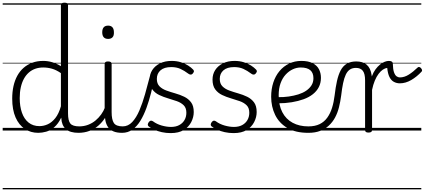

<svg xmlns="http://www.w3.org/2000/svg" viewBox="-20 -973 3166 1431"><path d="M265 17Q209 17 165 -12Q121 -41 96 -98Q71 -155 71 -238Q71 -288 80.5 -331Q90 -374 109 -408.5Q128 -443 156 -467.5Q184 -492 220.5 -505.5Q257 -519 302 -519Q336 -519 368.5 -509.5Q401 -500 434 -480V-934Q434 -944 440.5 -948.5Q447 -953 461 -953Q475 -953 481 -948.5Q487 -944 487 -934V-129Q487 -73 504.5 -52Q522 -31 572 -31Q581 -31 585.5 -23.5Q590 -16 589.5 -7Q589 2 583 9.5Q577 17 566 17Q534 17 510 10Q486 3 470.5 -11Q455 -25 446.5 -45.5Q438 -66 437 -92L436 -96Q414 -50 384.5 -25Q355 0 324 8.5Q293 17 265 17ZM274 -33Q306 -33 336.5 -47Q367 -61 392.5 -93Q418 -125 434 -181V-428Q399 -452 367 -461Q335 -470 302 -470Q270 -470 243 -460.5Q216 -451 194.5 -432Q173 -413 158 -385.5Q143 -358 135 -322Q127 -286 127 -242Q127 -180 143.5 -133Q160 -86 193 -59.5Q226 -33 274 -33ZM0 428H628V438H0ZM0 -20H628V0H0ZM0 -505H628V-500H0ZM0 -948H628V-938H0Z M563 17Q552 17 546.5 9.5Q541 2 541.5 -7Q542 -16 549 -23.5Q556 -31 569 -31Q606 -31 637 -43Q668 -55 692 -75Q716 -95 734 -120Q752 -145 762 -172Q766 -183 775 -182.5Q784 -182 790 -174.5Q796 -167 793 -157Q782 -124 762 -93Q742 -62 713.5 -37Q685 -12 647 2.5Q609 17 563 17ZM628 428V438ZM628 -20V0ZM628 -505V-500ZM628 -948V-938Z M890 17Q852 17 826.5 6.5Q801 -4 786.5 -24Q772 -44 766 -72.5Q760 -101 760 -137V-496Q760 -506 766 -510.5Q772 -515 785 -515Q799 -515 805.5 -510.5Q812 -506 812 -496V-137Q812 -82 828.5 -56.5Q845 -31 896 -31Q905 -31 909.5 -23.5Q914 -16 913.5 -7Q913 2 907.5 9.5Q902 17 890 17ZM786 -683Q764 -683 753 -695.5Q742 -708 742 -732Q742 -757 753 -769.5Q764 -782 786 -782Q807 -782 818 -769.5Q829 -757 829 -732Q830 -707 818.5 -695Q807 -683 786 -683ZM628 428H953V438H628ZM628 -20H953V0H628ZM628 -505H953V-500H628ZM628 -948H953V-938H628Z M890 17Q879 17 874 9.5Q869 2 870 -7Q871 -16 877 -23.5Q883 -31 894 -31Q935 -31 965.5 -63.5Q996 -96 1019 -150Q1042 -204 1061 -271Q1080 -338 1098 -408Q1101 -419 1111 -421Q1121 -423 1129 -417.5Q1137 -412 1134 -400Q1121 -341 1106 -281.5Q1091 -222 1071.5 -168.5Q1052 -115 1026.5 -73Q1001 -31 967 -7Q933 17 890 17ZM953 428H1003V438H953ZM953 -20H1003V0H953ZM953 -505H1003V-500H953ZM953 -948H1003V-938H953Z M1252 19Q1218 19 1186 12Q1154 5 1129 -7Q1104 -19 1088 -31Q1081 -37 1081.5 -45Q1082 -53 1089 -63Q1096 -72 1103.5 -73.5Q1111 -75 1120 -69Q1148 -48 1185 -37.5Q1222 -27 1255 -27Q1290 -27 1315.5 -40.5Q1341 -54 1355 -78Q1369 -102 1369 -133Q1369 -169 1349 -188.5Q1329 -208 1298 -219Q1267 -230 1232.5 -240Q1198 -250 1166.5 -265Q1135 -280 1115 -307Q1095 -334 1095 -380Q1095 -420 1115 -451Q1135 -482 1172 -500.5Q1209 -519 1259 -519Q1296 -519 1327 -509.5Q1358 -500 1381.5 -485Q1405 -470 1420 -454Q1427 -446 1425 -439Q1423 -432 1416 -424Q1410 -417 1401.5 -417Q1393 -417 1385 -423Q1353 -447 1324 -460Q1295 -473 1256 -473Q1204 -473 1176.5 -449Q1149 -425 1149 -385Q1149 -350 1168.5 -330Q1188 -310 1219.5 -298.5Q1251 -287 1286.5 -277Q1322 -267 1353 -252Q1384 -237 1404 -210.5Q1424 -184 1424 -138Q1424 -100 1405.5 -63.5Q1387 -27 1349.5 -4Q1312 19 1252 19ZM1003 428H1482V438H1003ZM1003 -20H1482V0H1003ZM1003 -505H1482V-500H1003ZM1003 -948H1482V-938H1003Z M1721 19Q1687 19 1655 12Q1623 5 1598 -7Q1573 -19 1557 -31Q1550 -37 1550.5 -45Q1551 -53 1558 -63Q1565 -72 1572.5 -73.5Q1580 -75 1589 -69Q1617 -48 1654 -37.5Q1691 -27 1724 -27Q1759 -27 1784.5 -40.5Q1810 -54 1824 -78Q1838 -102 1838 -133Q1838 -169 1818 -188.5Q1798 -208 1767 -219Q1736 -230 1701.5 -240Q1667 -250 1635.5 -265Q1604 -280 1584 -307Q1564 -334 1564 -380Q1564 -420 1584 -451Q1604 -482 1641 -500.5Q1678 -519 1728 -519Q1765 -519 1796 -509.5Q1827 -500 1850.5 -485Q1874 -470 1889 -454Q1896 -446 1894 -439Q1892 -432 1885 -424Q1879 -417 1870.5 -417Q1862 -417 1854 -423Q1822 -447 1793 -460Q1764 -473 1725 -473Q1673 -473 1645.5 -449Q1618 -425 1618 -385Q1618 -350 1637.5 -330Q1657 -310 1688.5 -298.5Q1720 -287 1755.5 -277Q1791 -267 1822 -252Q1853 -237 1873 -210.5Q1893 -184 1893 -138Q1893 -100 1874.5 -63.5Q1856 -27 1818.5 -4Q1781 19 1721 19ZM1472 428H1951V438H1472ZM1472 -20H1951V0H1472ZM1472 -505H1951V-500H1472ZM1472 -948H1951V-938H1472Z M2278 17Q2182 17 2121 -19.5Q2060 -56 2030.5 -117Q2001 -178 2001 -252Q2001 -309 2017 -358Q2033 -407 2063 -443Q2093 -479 2134.5 -499Q2176 -519 2226 -519Q2278 -519 2310.5 -502Q2343 -485 2357.5 -456.5Q2372 -428 2372 -393Q2372 -355 2356.5 -324.5Q2341 -294 2312 -271Q2283 -248 2243 -233.5Q2203 -219 2154.5 -211Q2106 -203 2051 -203V-249Q2092 -248 2131 -253.5Q2170 -259 2203.5 -269.5Q2237 -280 2262 -297Q2287 -314 2301.5 -337Q2316 -360 2316 -390Q2316 -430 2292.5 -450Q2269 -470 2221 -470Q2191 -470 2162 -456.5Q2133 -443 2109 -417Q2085 -391 2071 -352.5Q2057 -314 2057 -263Q2057 -189 2084 -137Q2111 -85 2161 -58Q2211 -31 2278 -31Q2290 -31 2295.5 -23.5Q2301 -16 2301 -7Q2301 2 2295.5 9.5Q2290 17 2278 17ZM1931 428H2419V438H1931ZM1931 -20H2419V0H1931ZM1931 -505H2419V-500H1931ZM1931 -948H2419V-938H1931Z M2278 17Q2266 17 2259.5 9.5Q2253 2 2253 -7Q2253 -16 2259.5 -23.5Q2266 -31 2278 -31Q2328 -31 2362.5 -48Q2397 -65 2419.5 -96.5Q2442 -128 2455 -170Q2468 -212 2474 -262Q2481 -322 2491.5 -369Q2502 -416 2519 -448.5Q2536 -481 2564.5 -498Q2593 -515 2635 -515Q2644 -515 2648.5 -508Q2653 -501 2652.5 -491.5Q2652 -482 2647 -474.5Q2642 -467 2633 -467Q2606 -467 2587.5 -454.5Q2569 -442 2557 -416.5Q2545 -391 2537 -352.5Q2529 -314 2523 -262Q2517 -216 2506.5 -174Q2496 -132 2477.5 -97.5Q2459 -63 2431.5 -37.5Q2404 -12 2366.5 2.5Q2329 17 2278 17ZM2419 428H2519V438H2419ZM2419 -20H2519V0H2419ZM2419 -505H2519V-500H2419ZM2419 -948H2519V-938H2419Z M2726 15Q2713 15 2707 10.5Q2701 6 2701 -4V-374Q2701 -424 2684 -445.5Q2667 -467 2633 -467Q2623 -467 2618.5 -474.5Q2614 -482 2614 -491.5Q2614 -501 2619.5 -508Q2625 -515 2635 -515Q2658 -515 2677.5 -509.5Q2697 -504 2712 -491.5Q2727 -479 2736.5 -459.5Q2746 -440 2750 -412L2751 -403Q2763 -435 2779 -456.5Q2795 -478 2812.5 -492Q2830 -506 2847 -512.5Q2864 -519 2878 -519Q2892 -519 2900 -514Q2908 -509 2908 -494Q2909 -456 2916.5 -434.5Q2924 -413 2935.5 -404.5Q2947 -396 2960 -396Q2994 -396 3027 -417Q3060 -438 3093 -470Q3098 -475 3105 -473.5Q3112 -472 3118 -465Q3124 -458 3125.5 -451Q3127 -444 3122 -439Q3087 -401 3045 -376.5Q3003 -352 2960 -352Q2936 -352 2915.5 -363Q2895 -374 2882.5 -399.5Q2870 -425 2866 -467Q2850 -465 2833.5 -454Q2817 -443 2801.5 -422.5Q2786 -402 2773.5 -372Q2761 -342 2753 -303V-4Q2753 6 2746.5 10.5Q2740 15 2726 15ZM2519 428H3120V438H2519ZM2519 -20H3120V0H2519ZM2519 -505H3120V-500H2519ZM2519 -948H3120V-938H2519Z"/></svg>

Font: Playwrite US Modern Guides
Style: Regular
Weight: 400
Designer: Veronika Burian, José Scaglione
Foundry: TypeTogether
Version: Version 1.003